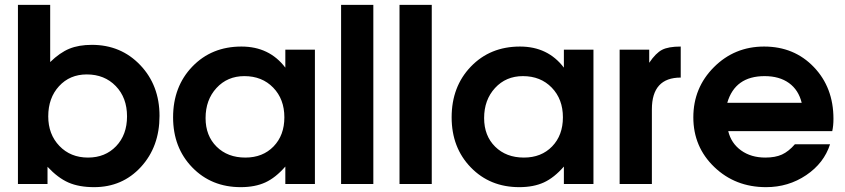

<svg xmlns="http://www.w3.org/2000/svg" viewBox="-20 -759 3486 792"><path d="M54 0V-739H187V-503Q227 -542 266 -558Q305 -574 359 -574Q479 -574 558.5 -490.5Q638 -407 638 -281Q638 -154 561.5 -70.5Q485 13 368 13Q306 13 262.5 -6Q219 -25 176 -71V0ZM343 -109Q414 -109 459 -156Q504 -203 504 -279Q504 -356 457.5 -404Q411 -452 338 -452Q268 -452 223.5 -403.5Q179 -355 179 -279Q179 -205 225 -157Q271 -109 343 -109Z M694 -275Q694 -402 773.5 -484.5Q853 -567 976 -567Q1091 -567 1157 -480V-554H1279V0H1157V-72Q1117 -26 1074.5 -6.5Q1032 13 973 13Q852 13 773 -68.5Q694 -150 694 -275ZM828 -272Q828 -199 873.5 -154Q919 -109 992 -109Q1064 -109 1108.5 -155Q1153 -201 1153 -275Q1153 -350 1107 -397.5Q1061 -445 988 -445Q918 -445 873 -396Q828 -347 828 -272Z M1387 0V-739H1520V0Z M1628 0V-739H1761V0Z M1843 -275Q1843 -402 1922.5 -484.5Q2002 -567 2125 -567Q2240 -567 2306 -480V-554H2428V0H2306V-72Q2266 -26 2223.5 -6.5Q2181 13 2122 13Q2001 13 1922 -68.5Q1843 -150 1843 -275ZM1977 -272Q1977 -199 2022.5 -154Q2068 -109 2141 -109Q2213 -109 2257.5 -155Q2302 -201 2302 -275Q2302 -350 2256 -397.5Q2210 -445 2137 -445Q2067 -445 2022 -396Q1977 -347 1977 -272Z M2536 0V-554H2658V-500Q2685 -540 2711 -553.5Q2737 -567 2788 -567V-439Q2669 -439 2669 -308V0Z M3259 -164H3404Q3379 -86 3305.5 -36.5Q3232 13 3140 13Q3013 13 2926.5 -70Q2840 -153 2840 -275Q2840 -397 2925 -482Q3010 -567 3132 -567Q3256 -567 3337 -482.5Q3418 -398 3418 -269Q3418 -240 3413 -218H2984Q2996 -168 3037 -138.5Q3078 -109 3137 -109Q3178 -109 3205.5 -121.5Q3233 -134 3259 -164ZM2980 -335H3287Q3274 -388 3234.5 -416.5Q3195 -445 3134 -445Q3012 -445 2980 -335Z"/></svg>

Font: Involve
Style: Bold
Weight: 700
Designer: Stefan Peev
Foundry: Context Ltd.
Version: Version 1.001